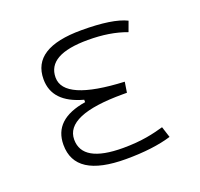

<svg xmlns="http://www.w3.org/2000/svg" viewBox="-100 -637 786 756"><g transform="rotate(-20 293.0 -258.5)"><path d="M305.7 9.8C382.3 9.8 446.8 1.5 496.1 -13.7L481.4 -59.6C439.5 -47.9 390.1 -35.2 309.6 -35.2C196.3 -35.2 139.6 -67.4 139.6 -131.8C139.6 -200.2 219.7 -234.4 379.9 -234.4H397.9L404.8 -278.3C237.3 -286.1 154.3 -322.3 154.3 -386.7C154.3 -450.7 210.9 -482.4 324.2 -482.4C385.3 -482.4 438.5 -474.1 485.4 -456.5L501 -499C462.4 -518.1 400.4 -527.3 313.5 -527.3C175.8 -527.3 107.4 -483.9 107.4 -396.5C107.4 -331.5 147.9 -288.6 230.5 -266.1V-255.9C138.2 -241.2 92.8 -198.2 92.8 -127C92.8 -35.2 163.1 9.8 305.7 9.8Z"/></g></svg>

Font: Cascadia Code PL ExtraLight
Style: Regular
Weight: 200
Monospace: yes
Designer: Aaron Bell
Foundry: Saja Typeworks
Version: Version 2404.023